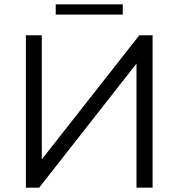

<svg xmlns="http://www.w3.org/2000/svg" viewBox="-20 -862 820 882"><path d="M681 0V-700H620L172 -130V-700H99V0H160L607 -570V0ZM236 -795H544V-842H236Z"/></svg>

Font: Chess Sans
Style: Regular
Weight: 400
Designer: Wolf Bōese
Foundry: Wolf Bōese
Version: Version 7.223;Glyphs 3.3 (3306)